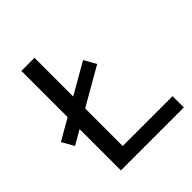

<svg xmlns="http://www.w3.org/2000/svg" viewBox="-220 -833 962 962"><g transform="rotate(-45 260.5 -352.5)"><path d="M85 0V-705H178V-80H531V0ZM9 -249 -27 -313 342 -525 378 -461Z"/></g></svg>

Font: Nunito Sans 12pt Medium
Style: Regular
Weight: 500
Designer: Vernon Adams
Foundry: Vernon Adams
Version: Version 3.101;gftools[0.9.27]